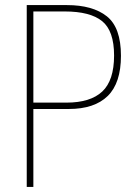

<svg xmlns="http://www.w3.org/2000/svg" viewBox="-20 -734 540 754"><path d="M85 0V-714H243Q344 -714 399.5 -670Q455 -626 455 -515Q455 -408 403 -357Q351 -306 250 -306H111V0ZM111 -331H241Q335 -331 381.5 -374.5Q428 -418 428 -516Q428 -613 381 -651Q334 -689 234 -689H111Z"/></svg>

Font: Noto Sans Mono ExtraCondensed Thin
Style: Regular
Weight: 100
Width: 2
Designer: Monotype Design Team
Foundry: Monotype Imaging Inc.
Version: Version 2.014; ttfautohint (v1.8.4.7-5d5b)